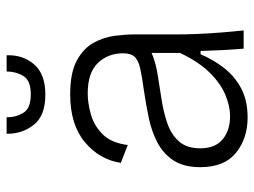

<svg xmlns="http://www.w3.org/2000/svg" viewBox="-114 -642 768 580"><g transform="rotate(-90 270.0 -352.0)"><path d="M205 12Q142 12 98.5 -23Q55 -58 55 -131Q55 -181 75.5 -212Q96 -243 129.5 -260.5Q163 -278 203.5 -286.5Q244 -295 285 -301Q329 -307 353.5 -312.5Q378 -318 388.5 -329.5Q399 -341 399 -364Q399 -410 369.5 -440.5Q340 -471 278 -471Q247 -471 213 -461Q179 -451 153.5 -425Q128 -399 122 -350L68 -371Q78 -436 131 -480Q184 -524 275 -524Q341 -524 378 -503.5Q415 -483 431.5 -452Q448 -421 452 -388.5Q456 -356 456 -332V-204Q456 -175 457.5 -138.5Q459 -102 462 -65.5Q465 -29 468 0H413Q410 -36 408.5 -67.5Q407 -99 406 -130H396Q381 -94 356.5 -61.5Q332 -29 295 -8.5Q258 12 205 12ZM209 -41Q239 -41 273 -55Q307 -69 340 -102Q373 -135 400 -192V-278Q373 -266 336 -260Q299 -254 260 -248Q221 -242 187.5 -230.5Q154 -219 133 -195.5Q112 -172 112 -131Q112 -86 139 -63.5Q166 -41 209 -41ZM156 -716H206Q205 -690 218.5 -666.5Q232 -643 275 -643Q317 -643 330.5 -665.5Q344 -688 344 -716H393Q395 -668 366 -633.5Q337 -599 274 -599Q210 -599 182.5 -634.5Q155 -670 156 -716Z"/></g></svg>

Font: Bricolage Grotesque 10pt ExtraLight
Style: Regular
Weight: 200
Designer: Mathieu Triay
Foundry: Atelier Triay
Version: Version 1.000; ttfautohint (v1.8.4.7-5d5b);gftools[0.9.32]